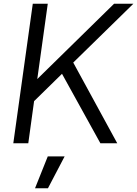

<svg xmlns="http://www.w3.org/2000/svg" viewBox="-20 -765 732 1025"><path d="M131 0 162 -225 311 -371 516 0H606L371 -431L692 -745H589L179 -343L235 -745H155L51 0ZM236 240 325 70H235L167 240Z"/></svg>

Font: Plus Jakarta Sans
Style: Italic
Weight: 400
Italic angle: -8°
Designer: Gumpita Rahayu
Foundry: Tokotype
Version: Version 2.071;gftools[0.9.30]